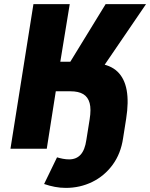

<svg xmlns="http://www.w3.org/2000/svg" viewBox="-20 -725 732 936"><path d="M301 191Q274 191 247.5 186Q221 181 195 172L258 42Q271 46 286.5 49Q302 52 317 52Q352 52 373 29Q394 6 401 -43L417 -143Q425 -193 417 -222.5Q409 -252 386 -266Q363 -280 323 -280H252L208 0H31L143 -705H320L274 -424H362L308 -400L495 -705H692L460 -365L456 -416Q518 -409 552.5 -376Q587 -343 597.5 -285.5Q608 -228 595 -146L580 -51Q569 24 529 78.5Q489 133 429.5 162Q370 191 301 191Z"/></svg>

Font: Nunito Sans 7pt Condensed Black
Style: Italic
Weight: 900
Width: 3
Italic angle: -9°
Designer: Vernon Adams
Foundry: Vernon Adams
Version: Version 3.101;gftools[0.9.27]